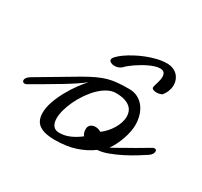

<svg xmlns="http://www.w3.org/2000/svg" viewBox="-154 -777 1014 963"><g transform="rotate(30 352.5 -296.0)"><path d="M458.5 -397Q486.3 -397 508.1 -385.7Q529.8 -374.5 544.7 -355.2Q559.6 -335.9 567.4 -310.1Q575.2 -284.2 575.2 -254.9Q575.2 -237.8 571.3 -217.3Q567.4 -196.8 560.1 -175Q552.7 -153.3 542.2 -131.8Q531.7 -110.4 519 -92.3Q528.3 -97.2 541.5 -104.5Q554.7 -111.8 569.6 -120.4Q584.5 -128.9 600.8 -138.2Q617.2 -147.5 632.8 -156.2L708.5 -200.7Q711.9 -202.6 717.8 -202.6Q729 -202.6 729 -190.9Q729 -174.8 708.5 -160.2Q690.9 -148.4 662.6 -130.9Q634.3 -113.3 601.3 -96.4Q568.4 -79.6 534.4 -66.7Q500.5 -53.7 471.2 -51.8Q433.1 -23.4 381.8 -6.1Q330.6 11.2 262.2 11.2Q228.5 11.2 205.3 5.4Q182.1 -0.5 168 -11.7Q153.8 -22.9 147.5 -39.3Q141.1 -55.7 141.1 -77.1Q141.1 -108.4 153.8 -144Q166.5 -179.7 185.3 -213.6Q204.1 -247.6 225.6 -276.9Q247.1 -306.2 264.6 -325.2Q249 -311.5 220.5 -292.5Q191.9 -273.4 156 -251.7Q120.1 -230 79.8 -206.5Q39.6 -183.1 0 -160.2Q-5.9 -157.7 -10.7 -157.7Q-17.1 -157.7 -20.5 -161.4Q-23.9 -165 -23.9 -170.9Q-23.9 -177.7 -18.3 -185.3Q-12.7 -192.9 0 -200.7Q74.2 -244.1 126.5 -275.6Q178.7 -307.1 216.8 -329.1Q254.9 -351.1 283.2 -364.3Q311.5 -377.4 337.6 -384.8Q363.8 -392.1 392.1 -394.5Q420.4 -397 458.5 -397ZM263.2 -30.8Q293.9 -30.8 323.2 -43.5Q352.5 -56.2 380.4 -78.1Q374 -85.4 371.6 -94.7Q369.1 -104 369.1 -113.8Q369.1 -130.9 380.4 -139.4Q391.6 -147.9 407.2 -147.9Q423.8 -147.9 439.5 -138.2Q455.1 -149.4 469.2 -165Q483.4 -180.7 493.9 -198.2Q504.4 -215.8 510.5 -234.4Q516.6 -252.9 516.6 -270.5Q516.6 -285.6 511 -299.6Q505.4 -313.5 492.9 -323.7Q480.5 -334 460.2 -340.1Q439.9 -346.2 411.1 -346.2Q387.2 -346.2 363.5 -333.5Q339.8 -320.8 318.1 -299.6Q296.4 -278.3 277.6 -251.2Q258.8 -224.1 245.1 -195.3Q231.4 -166.5 223.6 -138.7Q215.8 -110.8 215.8 -87.9Q215.8 -62.5 227.1 -46.6Q238.3 -30.8 263.2 -30.8ZM615.7 -457Q600.1 -449.7 585 -449.7Q572.3 -449.7 564.7 -453.6Q557.1 -457.5 557.1 -463.9Q557.1 -467.8 559.3 -475.6Q561.5 -483.4 564.5 -492.9Q567.4 -502.4 569.6 -512.7Q571.8 -522.9 571.8 -532.7Q571.8 -545.9 565.4 -554.9Q559.1 -564 540.5 -564Q527.8 -564 512.2 -559.1Q496.6 -554.2 480 -546.4Q463.4 -538.6 447 -528.8Q430.7 -519 416.5 -509.3Q402.3 -499.5 391.8 -490.7Q381.3 -481.9 376.5 -476.1Q367.7 -467.8 356.9 -463.9Q346.2 -460 335.9 -460Q323.2 -460 313.5 -465.1Q303.7 -470.2 303.7 -479.5Q303.7 -486.8 315.2 -499Q326.7 -511.2 345.9 -524.9Q365.2 -538.6 390.9 -552.5Q416.5 -566.4 444.8 -577.6Q473.1 -588.9 502.4 -595.9Q531.7 -603 558.6 -603Q578.1 -603 593.8 -596.7Q609.4 -590.3 619.9 -579.6Q630.4 -568.8 636 -554.7Q641.6 -540.5 641.6 -524.4Q641.6 -507.8 635.3 -490.5Q628.9 -473.1 615.7 -457Z"/></g></svg>

Font: Meddon
Style: Regular
Weight: 400
Designer: Vernon Adams
Foundry: Vernon Adams
Version: Version 1.000